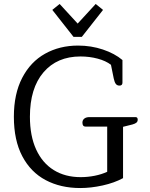

<svg xmlns="http://www.w3.org/2000/svg" viewBox="-20 -937 758 969"><path d="M244 -887 281 -917 372 -818 463 -917 500 -887 393 -751H351ZM50 -348Q50 -463 92 -544Q134 -625 207.5 -666Q281 -707 374 -707Q440 -707 499.5 -687Q559 -667 598 -634V-520Q598 -505 583 -505Q571 -505 564.5 -513.5Q558 -522 554 -541L540 -610Q514 -630 473 -641Q432 -652 386 -652Q268 -652 199.5 -572Q131 -492 131 -348Q131 -251 162.5 -182.5Q194 -114 251.5 -78.5Q309 -43 387 -43Q423 -43 458 -50Q493 -57 521 -70V-298H412Q396 -298 396 -318Q396 -331 405.5 -338.5Q415 -346 432 -346H664Q675 -346 675 -333Q675 -324 669 -318.5Q663 -313 649 -309L601 -297V-38Q557 -14 498 -1Q439 12 385 12Q286 12 210.5 -28Q135 -68 92.5 -148.5Q50 -229 50 -348Z"/></svg>

Font: Maitree
Style: Regular
Weight: 400
Designer: CadsonDemak Team
Foundry: CadsonDemak
Version: Version 1.000